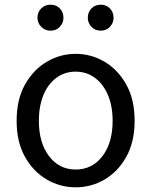

<svg xmlns="http://www.w3.org/2000/svg" viewBox="-20 -787 646 820"><path d="M303 13Q237 13 179.5 -20.5Q122 -54 86.5 -117.5Q51 -181 51 -271Q51 -362 86.5 -425.5Q122 -489 179.5 -523Q237 -557 303 -557Q370 -557 427 -523Q484 -489 519.5 -425.5Q555 -362 555 -271Q555 -181 519.5 -117.5Q484 -54 427 -20.5Q370 13 303 13ZM303 -63Q374 -63 417.5 -120Q461 -177 461 -271Q461 -334 441 -381Q421 -428 385.5 -454.5Q350 -481 303 -481Q256 -481 220.5 -454.5Q185 -428 165.5 -381Q146 -334 146 -271Q146 -177 189.5 -120Q233 -63 303 -63ZM196 -656Q172 -656 156 -672.5Q140 -689 140 -711Q140 -735 156 -751Q172 -767 196 -767Q220 -767 235.5 -751Q251 -735 251 -711Q251 -689 235.5 -672.5Q220 -656 196 -656ZM410 -656Q386 -656 370.5 -672.5Q355 -689 355 -711Q355 -735 370.5 -751Q386 -767 410 -767Q434 -767 449.5 -751Q465 -735 465 -711Q465 -689 449.5 -672.5Q434 -656 410 -656Z"/></svg>

Font: Source Han Sans SC
Style: Regular
Weight: 400
Designer: Ryoko NISHIZUKA 西塚涼子 (kana, bopomofo & ideographs); Paul D. Hunt (Latin, Greek & Cyrillic); Sandoll Communications 산돌커뮤니
Foundry: Adobe
Version: Version 2.002;hotconv 1.0.116;makeotfexe 2.5.65601; ttfautoh